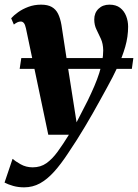

<svg xmlns="http://www.w3.org/2000/svg" viewBox="-50 -558 594 825"><path d="M61.5 -436Q58 -452.5 52.5 -459Q47 -465.5 39.5 -465.5Q31.5 -465.5 24.8 -462.2Q18 -459 9.5 -452.5L-2 -479.5Q9 -492 27.8 -505.5Q46.5 -519 71.8 -528.5Q97 -538 126.5 -538Q155 -538 172.5 -528Q190 -518 199.5 -498.8Q209 -479.5 214 -451Q219 -418.5 225.2 -377.8Q231.5 -337 238.2 -293Q245 -249 251.8 -205.8Q258.5 -162.5 264.5 -125L279 -32.5L327 -126Q343 -159 355.5 -188.2Q368 -217.5 376.5 -244.2Q385 -271 389.2 -295.5Q393.5 -320 393.5 -342Q393 -370.5 383.5 -391.2Q374 -412 364.5 -431.2Q355 -450.5 355 -474.5Q355 -502.5 373.2 -520.2Q391.5 -538 420 -538Q448.5 -538 466 -524.5Q483.5 -511 492 -489.2Q500.5 -467.5 500.5 -443.5Q500.5 -400 488.2 -357.2Q476 -314.5 455.5 -270.8Q435 -227 409.5 -181Q394 -153 378.8 -125.2Q363.5 -97.5 347.8 -69.8Q332 -42 315.2 -14Q298.5 14 280.5 42.5Q262.5 71 242.5 100.5Q212 147 182.5 179.8Q153 212.5 121.8 229.8Q90.5 247 53.5 247Q28.5 247 6.5 240.8Q-15.5 234.5 -30.5 226.5L4 124.5Q14.5 134 38 147.5Q61.5 161 90.5 161Q124.5 161 149.5 143.2Q174.5 125.5 197.5 94Q220.5 62.5 246 21H157.5ZM523 -308.5 516.5 -262H34.5L41.5 -308.5Z"/></svg>

Font: Merriweather 96pt ExtraBold
Style: Italic
Weight: 800
Italic angle: -7.8°
Version: Version 2.101